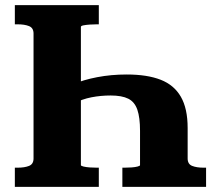

<svg xmlns="http://www.w3.org/2000/svg" viewBox="-20 -730 851 750"><path d="M366 -710V-635H358Q345 -635 330.5 -634Q316 -633 306 -631Q296 -629 296 -625V-85Q296 -82 306 -79.5Q316 -77 330.5 -76Q345 -75 358 -75H366V0H38V-75H49Q76 -75 93.5 -82Q111 -89 111 -111V-599Q111 -621 93.5 -628Q76 -635 49 -635H38V-710ZM475 -439Q555 -439 607.5 -418.5Q660 -398 686.5 -352Q713 -306 713 -230V-111Q713 -89 730.5 -82Q748 -75 775 -75H785V0H458V-75H466Q480 -75 494 -76Q508 -77 517.5 -79.5Q527 -82 527 -85V-219Q527 -271 516.5 -301.5Q506 -332 481 -344.5Q456 -357 412 -357Q374 -357 337.5 -350Q301 -343 266 -325V-401Q305 -418 359.5 -428.5Q414 -439 475 -439Z"/></svg>

Font: Roboto Serif
Style: Bold
Weight: 700
Designer: Greg Gazdowicz
Foundry: Commercial Type
Version: Version 1.008